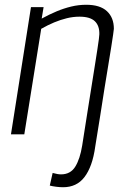

<svg xmlns="http://www.w3.org/2000/svg" viewBox="-20 -564 543 806"><path d="M380 50Q374 94 362.5 126Q351 158 334.5 179.5Q318 201 295.5 211.5Q273 222 245 222Q232 222 216 220Q200 218 189 215L201 162Q212 165 220.5 166.5Q229 168 236 168Q276 168 296 135.5Q316 103 325 47Q337 -30 347 -93Q357 -156 365 -206Q373 -256 379 -294Q385 -332 389 -358Q393 -384 395 -399.5Q397 -415 397 -420Q398 -456 378 -475Q358 -494 314 -494Q287 -494 260.5 -487.5Q234 -481 207.5 -470Q181 -459 153 -443L82 0H26L110 -534H163L155 -486Q188 -504 218 -516.5Q248 -529 279 -536.5Q310 -544 342 -544Q400 -544 429 -517Q458 -490 458 -443Q458 -439 455 -419.5Q452 -400 447 -367Q442 -334 434.5 -290Q427 -246 418.5 -192Q410 -138 400.5 -77Q391 -16 380 50Z"/></svg>

Font: Georama Light
Style: Italic
Weight: 300
Italic angle: -9°
Designer: Jean-Baptiste Levee
Foundry: Production Type
Version: Version 1.001